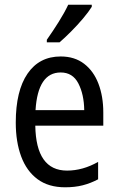

<svg xmlns="http://www.w3.org/2000/svg" viewBox="-20 -786 502 816"><path d="M238 -546Q297 -546 337.5 -515Q378 -484 398.5 -430Q419 -376 419 -308V-252H130Q133 -61 265 -61Q332 -61 397 -98V-24Q365 -7 331.5 1.5Q298 10 257 10Q186 10 139.5 -24.5Q93 -59 70 -121Q47 -183 47 -265Q47 -400 97 -473Q147 -546 238 -546ZM238 -478Q141 -478 131 -318H338Q337 -385 313 -431.5Q289 -478 238 -478ZM370 -757Q357 -736 333 -707.5Q309 -679 281.5 -651.5Q254 -624 233 -606H179V-617Q205 -654 229.5 -693Q254 -732 270 -766H370Z"/></svg>

Font: Noto Sans Tamil Condensed
Style: Regular
Weight: 400
Width: 3
Designer: Jelle Bosma - Monotype Design Team
Foundry: Monotype Imaging Inc.
Version: Version 2.004; ttfautohint (v1.8.4.7-5d5b)